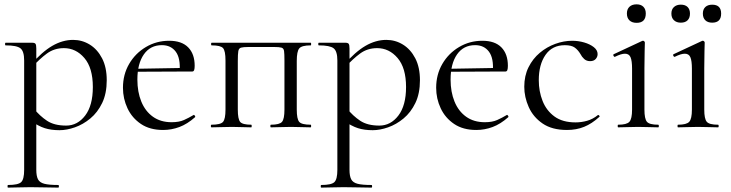

<svg xmlns="http://www.w3.org/2000/svg" viewBox="-20 -581 3333 876"><path d="M16.6 275Q14.4 275 14.4 269Q14.4 263 16.6 263Q62.8 263 76.5 250Q90.2 237 90.2 194V-305Q90.2 -347.4 73.1 -360.7Q56 -374 5.8 -374Q3 -374 3 -380Q3 -386 5.8 -386Q31.2 -386 53.8 -386Q76.4 -386 94.9 -386Q113.4 -386 126.8 -386Q138.4 -386 142 -380.9Q145.6 -375.8 145.6 -359.8V194Q145.6 222 153.3 237Q161 252 182.4 257.5Q203.8 263 245.8 263Q248.8 263 248.8 269Q248.8 275 245.8 275Q219.4 275 186.8 274Q154.2 273 118.4 273Q90.4 273 63.5 274Q36.6 275 16.6 275ZM251.6 13Q213.4 13 184.3 3.8Q155.2 -5.4 119.6 -30.4L134.6 -85.4Q161.4 -52 194.5 -30Q227.6 -8 281.8 -8Q333.6 -8 368.6 -53.8Q403.6 -99.6 403.6 -184Q403.6 -271.2 365 -316.3Q326.4 -361.4 271.6 -361.4Q227.4 -361.4 194 -336.8Q160.6 -312.2 129.8 -277.6L120.6 -285.6Q171.6 -344.6 218.5 -371.8Q265.4 -399 313.6 -399Q354.8 -399 389.6 -377.5Q424.4 -356 445.7 -315Q467 -274 467 -215Q467 -154.2 446.1 -111Q425.2 -67.8 392.2 -40.5Q359.2 -13.2 321.9 -0.1Q284.6 13 251.6 13Z M724 12Q663.8 12 623.1 -15.4Q582.4 -42.8 561.7 -86.9Q541 -131 541 -180.4Q541 -241 569.2 -289.4Q597.4 -337.8 645.6 -366.4Q693.8 -395 751.8 -395Q809.2 -395 838.7 -364.8Q868.2 -334.6 868.2 -280.8Q868.2 -267.8 865.8 -261.2Q863.4 -254.6 856.4 -254.6H799.6Q804 -315.6 781.8 -345.3Q759.6 -375 718.6 -375Q665.8 -375 636.3 -332.8Q606.8 -290.6 606.8 -217.8Q606.8 -161.4 624.8 -117.4Q642.8 -73.4 677.8 -48.4Q712.8 -23.4 763 -23.4Q797 -23.4 819.1 -33.3Q841.2 -43.2 863 -56.2Q865 -58.2 868.5 -53.8Q872 -49.4 870 -46.4Q834.6 -15 798.5 -1.5Q762.4 12 724 12ZM589.4 -253.6 588.4 -267 814.6 -271V-254.6Z M1397.6 -12Q1399.6 -12 1399.6 -6Q1399.6 0 1397.6 0Q1378.2 0 1354.7 -1Q1331.2 -2 1307.4 -2Q1282.4 -2 1258.4 -1Q1234.4 0 1216.2 0Q1213.4 0 1213.4 -6Q1213.4 -12 1216.2 -12Q1255.4 -12 1266.6 -25Q1277.8 -38 1277.8 -81V-305Q1277.8 -335.9 1276 -348.3Q1274.2 -360.8 1264.1 -363.7Q1254 -366.6 1230.2 -366.6H1114.4Q1089.7 -366.6 1079.6 -363.6Q1069.6 -360.6 1067.3 -347.7Q1065 -334.8 1065 -303V-81Q1065 -38 1075.7 -25Q1086.3 -12 1126.2 -12Q1128.4 -12 1128.4 -6Q1128.4 0 1126.2 0Q1107.4 0 1084.4 -1Q1061.4 -2 1038.4 -2Q1012.7 -2 988.6 -1Q964.5 0 945 0Q942 0 942 -6Q942 -12 945 -12Q986.4 -12 997.6 -25Q1008.8 -38 1008.8 -81V-305Q1008.8 -349 997.6 -361.5Q986.4 -374 946 -374Q943 -374 943 -380Q943 -386 946 -386H1397.6Q1399.6 -386 1399.6 -380Q1399.6 -374 1397.6 -374Q1356.4 -374 1345.2 -360Q1334 -346 1334 -303V-81Q1334 -38 1345.2 -25Q1356.4 -12 1397.6 -12Z M1445.6 275Q1443.4 275 1443.4 269Q1443.4 263 1445.6 263Q1491.8 263 1505.5 250Q1519.2 237 1519.2 194V-305Q1519.2 -347.4 1502.1 -360.7Q1485 -374 1434.8 -374Q1432 -374 1432 -380Q1432 -386 1434.8 -386Q1460.2 -386 1482.8 -386Q1505.4 -386 1523.9 -386Q1542.4 -386 1555.8 -386Q1567.4 -386 1571 -380.9Q1574.6 -375.8 1574.6 -359.8V194Q1574.6 222 1582.3 237Q1590 252 1611.4 257.5Q1632.8 263 1674.8 263Q1677.8 263 1677.8 269Q1677.8 275 1674.8 275Q1648.4 275 1615.8 274Q1583.2 273 1547.4 273Q1519.4 273 1492.5 274Q1465.6 275 1445.6 275ZM1680.6 13Q1642.4 13 1613.3 3.8Q1584.2 -5.4 1548.6 -30.4L1563.6 -85.4Q1590.4 -52 1623.5 -30Q1656.6 -8 1710.8 -8Q1762.6 -8 1797.6 -53.8Q1832.6 -99.6 1832.6 -184Q1832.6 -271.2 1794 -316.3Q1755.4 -361.4 1700.6 -361.4Q1656.4 -361.4 1623 -336.8Q1589.6 -312.2 1558.8 -277.6L1549.6 -285.6Q1600.6 -344.6 1647.5 -371.8Q1694.4 -399 1742.6 -399Q1783.8 -399 1818.6 -377.5Q1853.4 -356 1874.7 -315Q1896 -274 1896 -215Q1896 -154.2 1875.1 -111Q1854.2 -67.8 1821.2 -40.5Q1788.2 -13.2 1750.9 -0.1Q1713.6 13 1680.6 13Z M2153 12Q2092.8 12 2052.1 -15.4Q2011.4 -42.8 1990.7 -86.9Q1970 -131 1970 -180.4Q1970 -241 1998.2 -289.4Q2026.4 -337.8 2074.6 -366.4Q2122.8 -395 2180.8 -395Q2238.2 -395 2267.7 -364.8Q2297.2 -334.6 2297.2 -280.8Q2297.2 -267.8 2294.8 -261.2Q2292.4 -254.6 2285.4 -254.6H2228.6Q2233 -315.6 2210.8 -345.3Q2188.6 -375 2147.6 -375Q2094.8 -375 2065.3 -332.8Q2035.8 -290.6 2035.8 -217.8Q2035.8 -161.4 2053.8 -117.4Q2071.8 -73.4 2106.8 -48.4Q2141.8 -23.4 2192 -23.4Q2226 -23.4 2248.1 -33.3Q2270.2 -43.2 2292 -56.2Q2294 -58.2 2297.5 -53.8Q2301 -49.4 2299 -46.4Q2263.6 -15 2227.5 -1.5Q2191.4 12 2153 12ZM2018.4 -253.6 2017.4 -267 2243.6 -271V-254.6Z M2566.8 12Q2498.6 12 2455.6 -17.5Q2412.6 -47 2392.3 -92.6Q2372 -138.2 2372 -185.2Q2372 -235.2 2391.4 -274.2Q2410.8 -313.2 2442.9 -340.1Q2475 -367 2513.8 -381Q2552.6 -395 2590.4 -395Q2618.6 -395 2645.2 -387.3Q2671.8 -379.6 2689.2 -365.9Q2706.6 -352.2 2706.6 -334.4Q2706.6 -321.4 2697.8 -311.7Q2689 -302 2672.4 -302Q2656.2 -302 2645.4 -311.8Q2634.6 -321.6 2628.2 -334.6Q2617.2 -353 2602.3 -363.9Q2587.4 -374.8 2557 -374.8Q2499.6 -374.8 2468.9 -330.6Q2438.2 -286.4 2438.2 -215Q2438.2 -164.2 2455.6 -120.3Q2473 -76.4 2509.8 -49.5Q2546.6 -22.6 2606 -22.6Q2632.8 -22.6 2658.9 -30Q2685 -37.4 2707.6 -55.8Q2710.4 -57.8 2713.9 -53.8Q2717.4 -49.8 2714.6 -47.8Q2680.4 -16.6 2645 -2.3Q2609.6 12 2566.8 12Z M2800.4 0Q2798.2 0 2798.2 -6Q2798.2 -12 2800.4 -12Q2839.4 -12 2851.6 -25.3Q2863.8 -38.6 2863.8 -81V-268Q2863.8 -303.4 2856.9 -319.7Q2850 -336 2831.4 -336Q2822.8 -336 2811.7 -332.6Q2800.6 -329.2 2785.6 -321.8Q2781.6 -320.8 2779.1 -326.4Q2776.6 -332 2780.4 -333.8L2909.8 -394.2Q2912.6 -395.2 2913.6 -395.2Q2916.2 -395.2 2919.2 -392.6Q2922.2 -390 2922.2 -386.8Q2922.2 -378.8 2921.2 -348Q2920.2 -317.2 2920.2 -269.2V-81Q2920.2 -38.6 2931.7 -25.3Q2943.2 -12 2983 -12Q2986 -12 2986 -6Q2986 0 2983 0Q2965.4 0 2941.8 -1Q2918.2 -2 2891.6 -2Q2866 -2 2842.4 -1Q2818.8 0 2800.4 0ZM2884.4 -476.8Q2863.6 -476.8 2851.9 -488Q2840.2 -499.2 2840.2 -519.4Q2840.2 -539 2851.9 -550.1Q2863.6 -561.2 2884.4 -561.2Q2904.4 -561.2 2915.4 -550.1Q2926.4 -539 2926.4 -519.4Q2926.4 -476.8 2884.4 -476.8Z M3073.4 0Q3071.2 0 3071.2 -6Q3071.2 -12 3073.4 -12Q3112.4 -12 3124.6 -25.3Q3136.8 -38.6 3136.8 -81V-268Q3136.8 -303.5 3129.9 -319.7Q3123.1 -336 3104.4 -336Q3095.7 -336 3084.7 -332.6Q3073.6 -329.2 3058.6 -321.8Q3054.6 -320.8 3052.1 -326.4Q3049.6 -332 3053.4 -333.8L3182.8 -394.2Q3185.7 -395.2 3186.6 -395.2Q3189.2 -395.2 3192.2 -392.6Q3195.2 -390 3195.2 -386.8Q3195.2 -378.8 3194.2 -348Q3193.2 -317.2 3193.2 -269.2V-81Q3193.2 -38.6 3204.7 -25.3Q3216.2 -12 3256 -12Q3259 -12 3259 -6Q3259 0 3256 0Q3238.4 0 3214.8 -1Q3191.3 -2 3164.6 -2Q3139 -2 3115.4 -1Q3091.8 0 3073.4 0ZM3086.2 -477.6Q3066.8 -477.6 3055 -488.5Q3043.2 -499.4 3043.2 -519Q3043.2 -538.2 3055 -549Q3066.8 -559.8 3086.2 -559.8Q3106.4 -559.8 3117.2 -549Q3128 -538.2 3128 -519Q3128 -499.4 3117.2 -488.5Q3106.4 -477.6 3086.2 -477.6ZM3229.4 -477.6Q3209.2 -477.6 3198 -488.5Q3186.8 -499.4 3186.8 -519Q3186.8 -538.2 3198 -548.9Q3209.2 -559.6 3229.4 -559.6Q3270.2 -559.6 3270.2 -519Q3270.2 -477.6 3229.4 -477.6Z"/></svg>

Font: Cormorant Garamond Light
Style: Regular
Weight: 300
Designer: Christian Thalmann (Catharsis Fonts)
Foundry: Catharsis Fonts
Version: Version 4.001